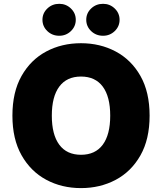

<svg xmlns="http://www.w3.org/2000/svg" viewBox="-20 -960 835 990"><path d="M751.4 -363.6Q751.4 -242.2 704.2 -158.9Q657 -75.6 576.7 -32.8Q496.4 9.9 397.7 9.9Q298.3 9.9 218.2 -33.2Q138.1 -76.3 91.1 -159.6Q44 -242.9 44 -363.6Q44 -485.1 91.1 -568.4Q138.1 -651.6 218.2 -694.4Q298.3 -737.2 397.7 -737.2Q496.4 -737.2 576.7 -694.4Q657 -651.6 704.2 -568.4Q751.4 -485.1 751.4 -363.6ZM548.3 -363.6Q548.3 -461.6 509.8 -513.5Q471.2 -565.3 397.7 -565.3Q324.2 -565.3 285.7 -513.5Q247.2 -461.6 247.2 -363.6Q247.2 -265.6 285.7 -213.8Q324.2 -161.9 397.7 -161.9Q471.2 -161.9 509.8 -213.8Q548.3 -265.6 548.3 -363.6ZM285.5 -775.6Q249.3 -775.6 224.1 -799.7Q198.9 -823.9 198.9 -858Q198.9 -892 224.1 -916.2Q249.3 -940.3 285.5 -940.3Q320.7 -940.3 345.7 -916.2Q370.7 -892 370.7 -858Q370.7 -823.9 345.7 -799.7Q320.7 -775.6 285.5 -775.6ZM511.4 -775.6Q475.1 -775.6 449.9 -799.7Q424.7 -823.9 424.7 -858Q424.7 -892 449.9 -916.2Q475.1 -940.3 511.4 -940.3Q546.5 -940.3 571.6 -916.2Q596.6 -892 596.6 -858Q596.6 -823.9 571.6 -799.7Q546.5 -775.6 511.4 -775.6Z"/></svg>

Font: Inter UI Black
Style: Regular
Weight: 900
Designer: Rasmus Andersson
Foundry: rsms
Version: 3.2;8d6f07862